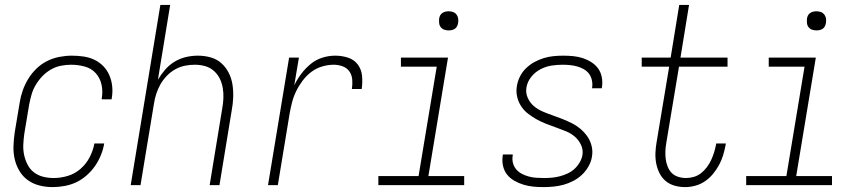

<svg xmlns="http://www.w3.org/2000/svg" viewBox="-20 -755 3540 783"><path d="M195 8Q167 8 141 1.5Q115 -5 94 -20Q73 -35 59.5 -57.5Q46 -80 40 -106Q34 -132 35 -160Q36 -188 40 -215L60 -335Q64 -361 72.5 -385.5Q81 -410 95 -433Q109 -456 128.5 -475Q148 -494 172 -506Q196 -518 222 -523Q248 -528 273 -528Q297 -528 321 -524.5Q345 -521 365.5 -511Q386 -501 401.5 -485Q417 -469 426 -448Q435 -427 437.5 -403.5Q440 -380 436 -356L435 -350H395V-354Q400 -383 394 -410Q388 -437 370.5 -456.5Q353 -476 326 -483.5Q299 -491 270 -491Q250 -491 229 -487Q208 -483 188.5 -472Q169 -461 153.5 -445Q138 -429 126.5 -410Q115 -391 109 -370.5Q103 -350 99 -329L79 -209Q76 -187 75 -165Q74 -143 78.5 -122.5Q83 -102 92.5 -83.5Q102 -65 118 -52.5Q134 -40 155 -34.5Q176 -29 199 -29Q227 -29 256 -37.5Q285 -46 308.5 -66.5Q332 -87 346 -114.5Q360 -142 365 -170H405Q401 -146 391.5 -122.5Q382 -99 367.5 -78Q353 -57 333 -39.5Q313 -22 290.5 -11.5Q268 -1 243 3.5Q218 8 195 8Z M513 0 634 -735H674L624 -430Q637 -452 654 -471.5Q671 -491 693 -504Q715 -517 739 -522.5Q763 -528 787 -528Q814 -528 839 -521Q864 -514 882.5 -497.5Q901 -481 912.5 -458.5Q924 -436 928 -410.5Q932 -385 931 -358Q930 -331 925 -305L875 0H835L886 -311Q890 -332 891 -353.5Q892 -375 888.5 -396Q885 -417 876 -435Q867 -453 851.5 -466.5Q836 -480 816 -485.5Q796 -491 774 -491Q754 -491 734 -487Q714 -483 695 -472.5Q676 -462 660.5 -446Q645 -430 634.5 -411.5Q624 -393 617.5 -373Q611 -353 608 -333L553 0Z M1073 0 1159 -520H1199L1180 -407Q1192 -432 1209 -454.5Q1226 -477 1247.5 -494.5Q1269 -512 1295 -520Q1321 -528 1347 -528Q1374 -528 1399 -520Q1424 -512 1439 -492Q1454 -472 1456.5 -445.5Q1459 -419 1455 -392H1415Q1418 -411 1416.5 -430Q1415 -449 1405 -463.5Q1395 -478 1377.5 -484.5Q1360 -491 1341 -491Q1318 -491 1294 -484Q1270 -477 1250 -462Q1230 -447 1214.5 -426.5Q1199 -406 1188 -383.5Q1177 -361 1171 -337.5Q1165 -314 1161 -291L1113 0Z M1873 0H1523V-37H1687L1761 -483H1615V-520H1807L1727 -37H1873ZM1810 -631Q1800 -631 1791.5 -634Q1783 -637 1777.5 -644Q1772 -651 1771 -660.5Q1770 -670 1771 -680Q1772 -686 1775 -692Q1778 -698 1784 -702Q1790 -706 1796.5 -707.5Q1803 -709 1809 -709Q1819 -709 1827.5 -706Q1836 -703 1841.5 -696Q1847 -689 1848.5 -679.5Q1850 -670 1848 -660Q1847 -654 1844 -648Q1841 -642 1835.5 -638Q1830 -634 1823 -632.5Q1816 -631 1810 -631Z M2196 8Q2175 8 2154.5 6Q2134 4 2114.5 -2Q2095 -8 2077.5 -18Q2060 -28 2048 -43Q2036 -58 2031.5 -78Q2027 -98 2030 -119L2031 -125H2071V-121Q2068 -105 2072 -90Q2076 -75 2085.5 -64Q2095 -53 2108.5 -46Q2122 -39 2137 -35Q2152 -31 2168 -30Q2184 -29 2200 -29Q2216 -29 2231.5 -30.5Q2247 -32 2262.5 -36Q2278 -40 2293.5 -47Q2309 -54 2321.5 -65Q2334 -76 2343 -91Q2352 -106 2355 -121Q2359 -144 2349.5 -164Q2340 -184 2324.5 -197.5Q2309 -211 2288.5 -219.5Q2268 -228 2248 -235Q2228 -242 2207.5 -250Q2187 -258 2169 -268Q2151 -278 2134 -291Q2117 -304 2105.5 -321.5Q2094 -339 2089 -360.5Q2084 -382 2088 -404Q2091 -424 2100.5 -443Q2110 -462 2125.5 -477Q2141 -492 2159.5 -502Q2178 -512 2197.5 -518Q2217 -524 2237 -526Q2257 -528 2277 -528Q2298 -528 2318 -526Q2338 -524 2356.5 -518Q2375 -512 2391.5 -501.5Q2408 -491 2419 -476Q2430 -461 2434 -441Q2438 -421 2435 -401L2434 -395H2394L2395 -399Q2397 -414 2393.5 -429Q2390 -444 2381.5 -455Q2373 -466 2360.5 -473Q2348 -480 2334 -484Q2320 -488 2304.5 -489.5Q2289 -491 2274 -491Q2252 -491 2229 -487.5Q2206 -484 2184 -472.5Q2162 -461 2146.5 -441.5Q2131 -422 2127 -399Q2123 -377 2132 -356.5Q2141 -336 2157 -322.5Q2173 -309 2192.5 -300.5Q2212 -292 2232.5 -285Q2253 -278 2273 -270Q2293 -262 2312 -252.5Q2331 -243 2347 -229.5Q2363 -216 2375 -199Q2387 -182 2392.5 -160.5Q2398 -139 2394 -116Q2391 -96 2380 -76.5Q2369 -57 2353 -42Q2337 -27 2317.5 -17Q2298 -7 2278 -1.5Q2258 4 2237 6Q2216 8 2196 8Z M2774 8Q2751 8 2730.5 2Q2710 -4 2694.5 -17Q2679 -30 2669.5 -49Q2660 -68 2656 -89Q2652 -110 2653 -132.5Q2654 -155 2658 -177L2709 -483H2597V-520H2715L2750 -735H2790L2755 -520H2947V-483H2749L2697 -171Q2694 -154 2693.5 -137.5Q2693 -121 2695 -105.5Q2697 -90 2703 -75Q2709 -60 2719.5 -49.5Q2730 -39 2745.5 -34Q2761 -29 2778 -29Q2793 -29 2809 -33.5Q2825 -38 2838.5 -48.5Q2852 -59 2862.5 -73Q2873 -87 2880 -102Q2887 -117 2892 -133Q2897 -149 2900 -165L2901 -170H2940L2939 -163Q2935 -142 2929 -122Q2923 -102 2912.5 -82.5Q2902 -63 2887.5 -45.5Q2873 -28 2854.5 -15.5Q2836 -3 2815 2.5Q2794 8 2774 8Z M3373 0H3023V-37H3187L3261 -483H3115V-520H3307L3227 -37H3373ZM3310 -631Q3300 -631 3291.5 -634Q3283 -637 3277.5 -644Q3272 -651 3271 -660.5Q3270 -670 3271 -680Q3272 -686 3275 -692Q3278 -698 3284 -702Q3290 -706 3296.5 -707.5Q3303 -709 3309 -709Q3319 -709 3327.5 -706Q3336 -703 3341.5 -696Q3347 -689 3348.5 -679.5Q3350 -670 3348 -660Q3347 -654 3344 -648Q3341 -642 3335.5 -638Q3330 -634 3323 -632.5Q3316 -631 3310 -631Z"/></svg>

Font: Iosevka Term Curly XLt Obl
Style: Regular
Weight: 200
Italic angle: -9°
Designer: Belleve Invis
Foundry: Belleve Invis
Version: Version 32.3.0